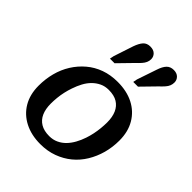

<svg xmlns="http://www.w3.org/2000/svg" viewBox="-231 -949 1090 1090"><g transform="rotate(45 314.0 -404.0)"><path d="M442 -198Q450 -222 455 -246Q460 -270 462.5 -295Q465 -320 465 -343Q465 -386 451.5 -416.5Q438 -447 411 -463.5Q384 -480 341 -480Q311 -480 287 -468.5Q263 -457 244 -438Q225 -419 211 -393Q197 -367 187 -337Q179 -314 173.5 -289.5Q168 -265 165.5 -240Q163 -215 163 -192Q163 -149 176.5 -118.5Q190 -88 217.5 -71.5Q245 -55 287 -55Q317 -55 341.5 -66.5Q366 -78 384.5 -97Q403 -116 417.5 -142Q432 -168 442 -198ZM42 -215Q42 -269 55 -318.5Q68 -368 94 -409.5Q120 -451 157 -482.5Q194 -514 241 -531Q288 -548 345 -548Q418 -548 472 -520.5Q526 -493 556.5 -441.5Q587 -390 587 -319Q587 -265 573.5 -216Q560 -167 534.5 -125Q509 -83 472 -52.5Q435 -22 387.5 -4.5Q340 13 283 13Q211 13 156.5 -15Q102 -43 72 -94Q42 -145 42 -215ZM264 -753Q276 -787 291.5 -804Q307 -821 334 -821Q360 -821 374 -807Q388 -793 388 -773Q388 -759 382.5 -746.5Q377 -734 366 -721.5Q355 -709 337 -692L257 -610H220L225 -635ZM452 -753Q463 -787 479 -804Q495 -821 522 -821Q547 -821 561 -807Q575 -793 575 -773Q575 -759 570 -746.5Q565 -734 554 -721.5Q543 -709 525 -692L445 -610H407L412 -635Z"/></g></svg>

Font: Roboto Serif 20pt Medium
Style: Italic
Weight: 500
Italic angle: -10°
Version: Version 1.008